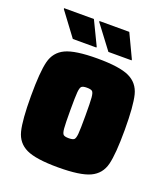

<svg xmlns="http://www.w3.org/2000/svg" viewBox="-128 -773 763 872"><g transform="rotate(20 253.5 -336.5)"><path d="M27 -255Q27 -371 40 -422.5Q53 -474 99.5 -496Q146 -518 253 -518Q360 -518 407 -496Q454 -474 467 -422.5Q480 -371 480 -255Q480 -139 467 -87.5Q454 -36 407 -14Q360 8 253 8Q146 8 99.5 -14Q53 -36 40 -87.5Q27 -139 27 -255ZM290 -255Q290 -320 288 -342.5Q286 -365 279.5 -371Q273 -377 253 -377Q234 -377 227.5 -371Q221 -365 219 -342.5Q217 -320 217 -255Q217 -190 219 -167.5Q221 -145 227.5 -139Q234 -133 253 -133Q273 -133 279.5 -139Q286 -145 288 -167.5Q290 -190 290 -255ZM117 -563 32 -677V-681H176L231 -567V-563ZM289 -563 203 -677V-681H347L401 -567V-563Z"/></g></svg>

Font: Saira Semi Condensed Black
Style: Regular
Weight: 900
Width: 4
Designer: Hector Gatti with collaboration of the Omnibus-Type team
Foundry: Omnibus-Type
Version: Version 1.001; ttfautohint (v1.8)